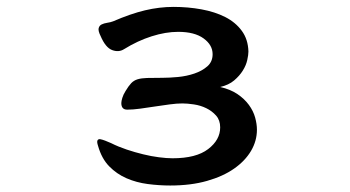

<svg xmlns="http://www.w3.org/2000/svg" viewBox="-20 -498 1040 571"><path d="M279.3 -390.6Q271.5 -406.2 273.4 -414.1Q275.4 -421.9 282.2 -425.3Q289.1 -428.7 298.8 -430.2Q308.6 -431.6 316.4 -434.6Q368.2 -457 411.1 -467.3Q454.1 -477.5 496.1 -477.5Q539.1 -477.5 579.1 -470.2Q619.1 -462.9 649.9 -447.3Q680.7 -431.6 699.2 -406.2Q717.8 -380.9 718.8 -344.7Q718.8 -335 715.3 -319.3Q711.9 -303.7 702.1 -288.1Q692.4 -272.5 676.3 -258.8Q660.2 -245.1 634.8 -239.3Q665 -232.4 686 -218.3Q707 -204.1 720.2 -186Q733.4 -168 738.8 -148.4Q744.1 -128.9 744.1 -112.3Q744.1 -79.1 726.6 -49.3Q709 -19.5 676.3 3.4Q643.6 26.4 595.7 40Q547.9 53.7 486.3 53.7Q453.1 53.7 419.4 49.3Q385.7 44.9 356.4 32.2Q327.1 19.5 304.7 -3.4Q282.2 -26.4 271.5 -64.5Q267.6 -76.2 270 -80.6Q272.5 -85 278.3 -84Q284.2 -83 293 -79.6Q301.8 -76.2 310.5 -72.3Q332 -61.5 356.9 -53.2Q381.8 -44.9 405.8 -39.1Q429.7 -33.2 452.6 -30.3Q475.6 -27.3 493.2 -27.3Q563.5 -27.3 599.1 -54.7Q634.8 -82 634.8 -119.1Q634.8 -140.6 622.6 -154.3Q610.4 -168 593.3 -176.3Q576.2 -184.6 556.6 -187.5Q537.1 -190.4 522.5 -190.4Q505.9 -190.4 484.4 -187.5Q462.9 -184.6 440.4 -181.2Q418 -177.7 396.5 -174.8Q375 -171.9 358.4 -171.9Q340.8 -171.9 340.8 -191.4Q340.8 -197.3 343.8 -207Q346.7 -216.8 353.5 -227.5Q362.3 -242.2 370.1 -250.5Q377.9 -258.8 389.2 -262.2Q400.4 -265.6 417.5 -266.1Q434.6 -266.6 462.9 -266.6Q483.4 -266.6 509.3 -269Q535.2 -271.5 558.1 -279.3Q581.1 -287.1 596.7 -300.8Q612.3 -314.5 612.3 -336.9Q612.3 -364.3 585.4 -383.8Q558.6 -403.3 509.8 -403.3Q472.7 -403.3 431.2 -390.1Q389.6 -377 348.6 -351.6Q333 -341.8 313.5 -349.1Q293.9 -356.4 279.3 -390.6Z"/></svg>

Font: JasonHandwriting1
Style: Regular
Weight: 400
Version: Version 1.48.20